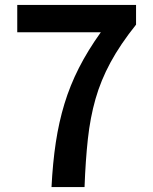

<svg xmlns="http://www.w3.org/2000/svg" viewBox="-20 -759 620 779"><path d="M189 0Q194 -99 206.5 -181.5Q219 -264 241.5 -338Q264 -412 300 -483Q336 -554 389 -628H50V-739H532V-659Q468 -579 428.5 -506Q389 -433 367.5 -357.5Q346 -282 336.5 -195Q327 -108 323 0Z"/></svg>

Font: Noto Sans JP Thin SemiBold
Style: Regular
Weight: 600
Version: Version 2.004-H2;hotconv 1.0.118;makeotfexe 2.5.65603